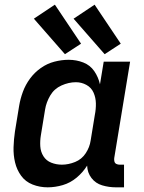

<svg xmlns="http://www.w3.org/2000/svg" viewBox="-20 -794 616 822"><path d="M184 8Q216 8 248.5 -1.5Q281 -11 308 -33.5Q335 -56 353 -85Q354 -55 371.5 -32Q389 -9 417.5 -0.5Q446 8 476 8H511V-89H492Q485 -89 478.5 -92Q472 -95 470 -102Q468 -109 469 -117L537 -530H424L408 -433Q401 -464 383.5 -489.5Q366 -515 336.5 -526.5Q307 -538 274 -538Q244 -538 213 -530Q182 -522 155 -503Q128 -484 108.5 -457.5Q89 -431 78 -401Q67 -371 62 -341L44 -231Q39 -197 38 -163.5Q37 -130 44.5 -98.5Q52 -67 70.5 -41.5Q89 -16 119.5 -4Q150 8 184 8ZM245 -89Q221 -89 199.5 -97.5Q178 -106 166 -125Q154 -144 152.5 -167.5Q151 -191 155 -215L173 -325Q178 -356 195 -385Q212 -414 243 -428Q274 -442 305 -442Q329 -442 350 -430.5Q371 -419 380.5 -397.5Q390 -376 390.5 -351.5Q391 -327 386 -302L368 -192Q364 -164 347 -138Q330 -112 301.5 -100.5Q273 -89 245 -89ZM428 -562 497 -607 385 -774 295 -714ZM258 -562 327 -607 215 -774 125 -714Z"/></svg>

Font: Iosevka Sparkle Semibold
Style: Italic
Weight: 600
Italic angle: -9°
Designer: Belleve Invis
Foundry: Belleve Invis
Version: Version 4.5.0; ttfautohint (v1.8.3)